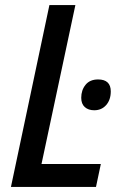

<svg xmlns="http://www.w3.org/2000/svg" viewBox="-20 -734 477 754"><path d="M23 0 174 -714H276L143 -90H376L357 0ZM350 -301Q327 -301 313 -313.5Q299 -326 299 -350Q299 -380 316 -401Q333 -422 365 -422Q415 -422 415 -375Q415 -342 397 -321.5Q379 -301 350 -301Z"/></svg>

Font: Noto Sans SemiCondensed Medium
Style: Italic
Weight: 500
Width: 4
Italic angle: -12°
Designer: Monotype Design Team
Foundry: Monotype Imaging Inc.
Version: Version 2.013; ttfautohint (v1.8.4.7-5d5b)